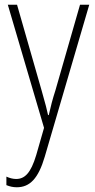

<svg xmlns="http://www.w3.org/2000/svg" viewBox="-20 -549 402 811"><path d="M13 -529 166 -9 133 106C110 183 84 207 48 207C34 207 20 203 7 197V233C22 239 35 242 51 242C106 242 142 205 169 113L357 -529H318L214 -167C202 -130 194 -99 186 -63H183C178 -86 173 -107 156 -166L52 -529Z"/></svg>

Font: Noto Sans Gujarati Condensed ExtraLight
Style: Regular
Weight: 200
Width: 3
Designer: Jelle Bosma - Monotype Design Team, Universal Thirst
Foundry: Monotype Imaging Inc.
Version: Version 2.106